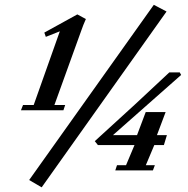

<svg xmlns="http://www.w3.org/2000/svg" viewBox="-20 -719 793 810"><path d="M155.8 71.3 103 40.5 628.9 -698.7 682.6 -670.4ZM68.4 -253.9 77.1 -275.9H122.1L232.4 -586.9L173.3 -563.5L167 -581.5L306.2 -658.2L342.3 -638.7Q341.3 -636.2 338.4 -629.6Q335.4 -623 331.5 -613.3Q327.6 -603.5 323.2 -590.8L209.5 -275.9H254.9L247.6 -253.9ZM466.3 0 473.6 -22H511.7L547.4 -106.9H393.1L379.9 -123.5L548.8 -277.8Q641.1 -363.3 694.3 -413.6H738.3L744.1 -402.8L456.5 -148.9H558.1L594.7 -246.1H678.7L642.1 -148.9H684.1L671.4 -106.9H630.9L595.2 -22H633.3L625 0Z"/></svg>

Font: Elstob 14pt
Style: Bold Italic
Weight: 700
Italic angle: -20°
Designer: Peter S. Baker
Version: Version 1.015